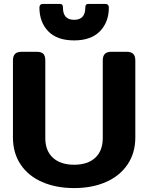

<svg xmlns="http://www.w3.org/2000/svg" viewBox="-20 -944 756 979"><path d="M181 -906Q181 -914 185.5 -919Q190 -924 197 -924H284Q294 -924 297.5 -919.5Q301 -915 301 -905Q301 -843 358 -843Q415 -843 415 -905Q415 -915 418.5 -919.5Q422 -924 432 -924H519Q526 -924 530.5 -919Q535 -914 535 -906Q535 -831 489.5 -784.5Q444 -738 358 -738Q271 -738 226 -784.5Q181 -831 181 -906ZM46 -243V-636Q46 -658 56.5 -669Q67 -680 91 -680H166Q191 -680 201 -669.5Q211 -659 211 -636V-240Q211 -175 250 -139.5Q289 -104 358 -104Q427 -104 465.5 -139.5Q504 -175 504 -240V-636Q504 -658 514.5 -669Q525 -680 549 -680H624Q649 -680 659.5 -669Q670 -658 670 -636V-243Q670 -164 630.5 -105.5Q591 -47 520.5 -16Q450 15 358 15Q266 15 195 -16Q124 -47 85 -105.5Q46 -164 46 -243Z"/></svg>

Font: Mitr Medium
Style: Regular
Weight: 500
Designer: Thanarat Vachiruckul
Foundry: Cadson Demak
Version: Version 1.003